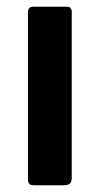

<svg xmlns="http://www.w3.org/2000/svg" viewBox="-20 -550 296 570"><path d="M193 -22Q193 -10 187.5 -5Q182 0 169 0H82Q71 0 67 -4Q63 -8 63 -18V-513Q63 -530 78 -530H179Q193 -530 193 -514Z"/></svg>

Font: n
Style: Regular
Weight: 600
Designer: Pablo Impallari, Rodrigo Fuenzalida
Foundry: Impallari Type
Version: Version 1.002; ttfautohint (v1.5)